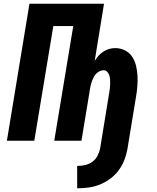

<svg xmlns="http://www.w3.org/2000/svg" viewBox="-20 -755 840 1030"><path d="M394 255V135H399Q418 135 438.5 130Q459 125 476 112.5Q493 100 503 81Q513 62 517 42L566 -258Q568 -270 569.5 -281.5Q571 -293 571 -304.5Q571 -316 570.5 -327.5Q570 -339 566.5 -350Q563 -361 555.5 -369.5Q548 -378 537 -378Q521 -378 507 -368.5Q493 -359 485 -345Q477 -331 472 -316Q467 -301 464 -285L417 0H271L373 -615H266L164 0H17L138 -735H538L488 -428Q497 -443 508.5 -456Q520 -469 535 -478.5Q550 -488 566 -492.5Q582 -497 598 -497Q626 -497 650 -485Q674 -473 688.5 -451.5Q703 -430 709.5 -403.5Q716 -377 717.5 -350Q719 -323 717 -294.5Q715 -266 710 -238L664 42Q659 72 648 101Q637 130 618.5 156Q600 182 573.5 202Q547 222 518 234Q489 246 458.5 250.5Q428 255 399 255Z"/></svg>

Font: Iosevka Aile Heavy
Style: Italic
Weight: 900
Italic angle: -9°
Designer: Belleve Invis
Foundry: Belleve Invis
Version: Version 31.1.0; ttfautohint (v1.8.4)